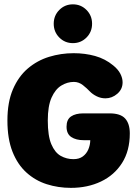

<svg xmlns="http://www.w3.org/2000/svg" viewBox="-20 -876 659 906"><path d="M314.5 10.5Q254.5 10.5 200.5 -6.8Q146.5 -24 104.8 -61.8Q63 -99.5 39 -160Q15 -220.5 15 -307.5Q15 -394 41 -454.5Q67 -515 111.2 -552.8Q155.5 -590.5 211.5 -607.8Q267.5 -625 327.5 -625Q381 -625 428.8 -611.8Q476.5 -598.5 514 -567.5Q537 -549 547.8 -528.2Q558.5 -507.5 558.5 -487.5Q558.5 -455 533.5 -433.5Q508.5 -412 477.5 -412Q456 -412 436.5 -421.5Q417 -431 403.5 -445Q391 -458.5 371.5 -474Q352 -489.5 328.5 -489.5Q297.5 -489.5 269.2 -472.2Q241 -455 223.2 -415.2Q205.5 -375.5 205.5 -307.5Q205.5 -235 222.2 -195.5Q239 -156 266.5 -140.5Q294 -125 326.5 -125Q353.5 -125 370.8 -137.8Q388 -150.5 396.8 -171Q405.5 -191.5 406 -214.5H375Q338.5 -214.5 316.2 -229.5Q294 -244.5 294 -278Q294 -312 315.2 -326.5Q336.5 -341 373 -341H497.5Q548.5 -341 570.5 -316.8Q592.5 -292.5 592.5 -246.5Q592.5 -164.5 556 -107Q519.5 -49.5 456.5 -19.5Q393.5 10.5 314.5 10.5ZM324 -672.5Q286 -672.5 259.8 -699Q233.5 -725.5 233.5 -764Q233.5 -802.5 259.8 -829Q286 -855.5 324 -855.5Q362 -855.5 388.2 -829Q414.5 -802.5 414.5 -764Q414.5 -725.5 388.2 -699Q362 -672.5 324 -672.5Z"/></svg>

Font: Sono ExtraLight Monospace ExtraBold
Style: Regular
Weight: 800
Version: Version 2.112